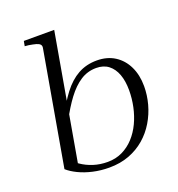

<svg xmlns="http://www.w3.org/2000/svg" viewBox="-136 -859 909 980"><g transform="rotate(-20 318.5 -368.5)"><path d="M294 -20Q338 -20 374 -37.5Q410 -55 437.5 -85Q465 -115 483.5 -154Q502 -193 511.5 -237.5Q521 -282 521 -327Q521 -377 507.5 -413.5Q494 -450 467.5 -470.5Q441 -491 401 -491Q354 -491 315.5 -466Q277 -441 242.5 -395Q208 -349 174 -284L160 -307Q195 -378 232.5 -427Q270 -476 315 -501Q360 -526 417 -526Q473 -526 514 -500Q555 -474 577.5 -427.5Q600 -381 600 -320Q600 -272 587 -224Q574 -176 548.5 -133.5Q523 -91 486 -59Q449 -27 400.5 -8.5Q352 10 292 10Q246 10 204 0.5Q162 -9 128 -25.5Q94 -42 73 -61L181 -678Q184 -691 177.5 -698.5Q171 -706 156.5 -710Q142 -714 118 -718L97 -720L102 -747H267L143 -39Q135 -47 128.5 -56Q122 -65 117 -74.5Q112 -84 108.5 -93.5Q105 -103 103 -113Q122 -84 151.5 -63.5Q181 -43 217 -31.5Q253 -20 294 -20Z"/></g></svg>

Font: Roboto Serif 120pt Expanded Light
Style: Italic
Weight: 300
Width: 7
Italic angle: -10°
Designer: Greg Gazdowicz
Foundry: Commercial Type
Version: Version 1.008